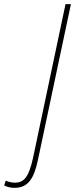

<svg xmlns="http://www.w3.org/2000/svg" viewBox="-162 -734 362 926"><path d="M-92 172C-28 172 2 129 21 37L180 -714H154L-3 29C-23 118 -45 147 -90 147C-106 147 -122 143 -134 137L-142 160C-130 167 -112 172 -92 172Z"/></svg>

Font: Noto Sans ExtraCondensed Thin
Style: Italic
Weight: 100
Width: 2
Italic angle: -12°
Designer: Monotype Design Team
Foundry: Monotype Imaging Inc.
Version: Version 2.013